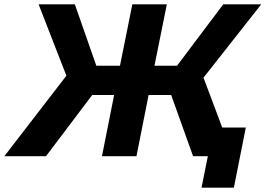

<svg xmlns="http://www.w3.org/2000/svg" viewBox="-62 -720 1224 885"><path d="M876 -362 1012 0H828L727 -282H623L567 0H408L464 -282H363L150 0H-42L244 -371L116 -700H283L382 -417H491L548 -700H707L650 -417H754L967 -700H1142ZM1071 -132 1016 145H867L896 0H828L854 -132Z"/></svg>

Font: Montserrat Alternates
Style: Bold Italic
Weight: 700
Italic angle: -11.3°
Designer: Julieta Ulanovsky
Foundry: Julieta Ulanovsky
Version: Version 7.200